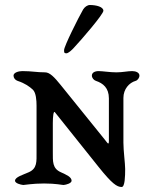

<svg xmlns="http://www.w3.org/2000/svg" viewBox="-20 -737 579 767"><path d="M275 -546C306 -579 393 -680 393 -694C393 -710 364 -717 339 -717C329 -717 318 -709 312 -699C293 -666 236 -552 236 -537C236 -528 236 -524 245 -524C253 -524 267 -537 275 -546ZM415 -344V-174C415.3 -152 406 -171 398 -180L222 -398C197.5 -428.3 179 -448 160 -448C126 -448 108 -453 69 -453C54 -453 34 -447 34 -435C34 -426 40.5 -417.1 50 -414C80.4 -404.1 98.5 -390.5 111 -379C124.2 -366.8 126 -335 126 -315V-129C126 -92 129 -64 95 -49C73 -39 40 -30 40 -15C40 -5 62 1 73 2C80 2 109 -4 156 -4C204 -4 227 2 234 2C245 1 266 -5 266 -15C266 -30 245 -39 223 -49C189 -64 191 -92 191 -129V-245C191 -272 193.8 -295 199 -289L374 -70C427.1 -3.6 447 10 466 10C479 10 480 -32.4 480 -62C480 -84 473 -134 473 -167V-346C473 -381 496 -406.7 522 -414C529.7 -416.2 537 -426 537 -435C537 -447 523 -453 508 -453C489 -453 470 -448 445 -448C419 -448 390 -453 374 -453C359 -453 347 -447 347 -435C347 -426 354.5 -416.8 363 -414C391.5 -404.5 415 -386 415 -344Z"/></svg>

Font: EB Garamond SC 08
Style: Regular
Weight: 400
Version: Version 0.016